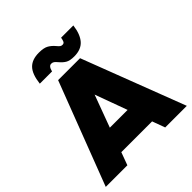

<svg xmlns="http://www.w3.org/2000/svg" viewBox="-241 -1072 1231 1231"><g transform="rotate(-45 374.5 -456.0)"><path d="M514 -87H235L203 0H7L275 -700H474L742 0H546ZM455 -250 375 -469 294 -250ZM357 -781Q346 -794 338 -800Q330 -806 318 -806Q296 -806 287 -767H176Q185 -845 217.5 -878.5Q250 -912 312 -912Q357 -912 380 -898.5Q403 -885 421 -863Q432 -850 438.5 -845Q445 -840 455 -840Q468 -840 473 -850Q478 -860 481 -879H592Q583 -807 550.5 -770.5Q518 -734 456 -734Q416 -734 395.5 -746.5Q375 -759 357 -781Z"/></g></svg>

Font: Oak Sans Black
Style: Regular
Weight: 900
Designer: Erik Kennedy, Walven
Foundry: Erik Kennedy, Walven
Version: Version 1.000